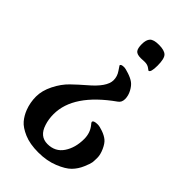

<svg xmlns="http://www.w3.org/2000/svg" viewBox="-221 -557 850 850"><g transform="rotate(45 203.5 -132.5)"><path d="M250 -392 226 -391Q202 -391 193.5 -401.5Q185 -412 185 -438.5Q185 -465 196.5 -477.5Q208 -490 241.5 -490Q275 -490 288.5 -477Q302 -464 302 -420Q302 -376 289 -376L278 -384Q267 -392 250 -392ZM31 128Q18 94 18 57Q18 20 38 -20Q58 -60 86 -87Q114 -114 142 -138Q210 -195 210 -237Q210 -261 196 -281Q182 -301 182 -302Q182 -311 202 -311Q211 -311 233.5 -303.5Q256 -296 269.5 -286Q283 -276 294 -255.5Q305 -235 305 -214Q305 -193 290 -183Q128 -68 128 57Q128 89 137 116Q154 170 202.5 170Q251 170 276.5 132Q302 94 302 39Q302 1 280 -26Q272 -35 272 -38Q272 -49 299 -49Q311 -49 332 -41.5Q353 -34 366.5 -23Q380 -12 391 12.5Q402 37 402 56.5Q402 76 400.5 86.5Q399 97 387.5 124Q376 151 356.5 171Q337 191 295 208Q253 225 200 225Q147 225 111 209.5Q75 194 58 174Q41 154 31 128Z"/></g></svg>

Font: Aladin
Style: Regular
Weight: 400
Designer: Angel Koziupa and Alejandro Paul
Foundry: Angel Koziupa and Alejandro Paul
Version: Version 1.000